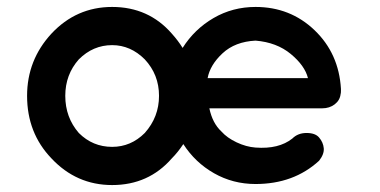

<svg xmlns="http://www.w3.org/2000/svg" viewBox="-20 -530 1095 553"><path d="M716 0Q651 0 596.5 -31Q542 -62 508 -115Q492 -91 475 -74Q408 3 303 3Q200 3 128 -74Q58 -147 58 -254Q58 -357 128 -433Q200 -510 303 -510Q408 -510 475 -433Q493 -413 506 -392Q540 -446 595 -478Q650 -510 716 -510Q816 -510 886 -443Q956 -376 962 -274V-268Q962 -261 961 -259Q959 -241 944 -229.5Q929 -218 908 -218H583Q592 -175 618 -151Q634 -133 661.5 -120Q689 -107 716 -105Q783 -100 822 -131Q838 -147 863 -147Q888 -147 899 -134Q911 -120 912.5 -103Q914 -86 899 -67Q826 0 716 0ZM207 -359Q168 -315 168 -254Q168 -192 207 -147Q247 -107 303 -107Q357 -107 397 -147Q438 -193 438 -254Q438 -315 397 -359Q356 -400 303 -400Q248 -400 207 -359ZM716 -413Q657 -410 621 -376.5Q585 -343 578 -305H867Q858 -341 817.5 -374.5Q777 -408 716 -413Z"/></svg>

Font: Quicksand
Style: Bold
Weight: 700
Designer: Andrew Paglinawan
Foundry: Andrew Paglinawan
Version: 1.002